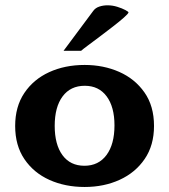

<svg xmlns="http://www.w3.org/2000/svg" viewBox="-20 -708 654 742"><path d="M307.1 14.6Q231.9 14.6 171.1 -12.7Q110.4 -40 74.5 -92.8Q38.6 -145.5 38.6 -221.2Q38.6 -295.9 74 -348.6Q109.4 -401.4 170.2 -429.2Q231 -457 307.1 -457Q379.9 -457 440.7 -430.2Q501.5 -403.3 538.3 -350.8Q575.2 -298.3 575.2 -221.2Q575.2 -146.5 539.3 -93.8Q503.4 -41 442.6 -13.2Q381.8 14.6 307.1 14.6ZM306.2 -67.4Q360.8 -67.4 391.6 -108.9Q422.4 -150.4 422.4 -223.6Q422.4 -294.9 392.1 -335.7Q361.8 -376.5 307.6 -376.5Q252.4 -376.5 221.9 -335.4Q191.4 -294.4 191.4 -221.7Q191.4 -149.4 221.4 -108.4Q251.5 -67.4 306.2 -67.4ZM225.6 -511.7 340.8 -666.5Q349.1 -677.7 364 -682.6Q378.9 -687.5 395.5 -687.5Q415 -687.5 433.6 -681.6Q452.1 -675.8 464.4 -669.2Q476.6 -662.6 476.6 -660.2Q476.1 -655.3 459.2 -640.4Q442.4 -625.5 417.2 -606Q392.1 -586.4 366 -566.9Q339.8 -547.4 319.6 -532.2Q299.3 -517.1 293.5 -511.7Z"/></svg>

Font: Kameron
Style: Bold
Weight: 700
Designer: Vernon Adams
Foundry: Vernon Adams
Version: Version 1.100